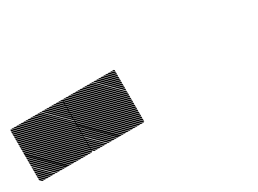

<svg xmlns="http://www.w3.org/2000/svg" viewBox="-26 -517 717 534"><g transform="rotate(-30 333.0 -250.0)"><path d="M334.2 -326.7 326.7 -334.2H332.5L334.2 -332.5ZM334.2 -319.2 319.2 -334.2H325L334.2 -325ZM334.2 -311.7 311.7 -334.2H317.5L334.2 -317.5ZM334.2 -304.2 304.2 -334.2H310L334.2 -310ZM334.2 -296.7 296.7 -334.2H302.5L334.2 -302.5ZM334.2 -289.2 289.2 -334.2H295L334.2 -295ZM334.2 -281.7 281.7 -334.2H287.5L334.2 -287.5ZM334.2 -274.2 274.2 -334.2H280L334.2 -280ZM334.2 -266.7 266.7 -334.2H272.5L334.2 -272.5ZM334.2 -259.2 259.2 -334.2H264.2L334.2 -264.2ZM334.2 -251.7 251.7 -334.2H257.5L334.2 -257.5ZM334.2 -244.2 244.2 -334.2H250L334.2 -250ZM334.2 -236.7 236.7 -334.2H242.5L334.2 -242.5ZM334.2 -229.2 229.2 -334.2H235L334.2 -235ZM334.2 -221.7 221.7 -334.2H227.5L334.2 -227.5ZM334.2 -214.2 214.2 -334.2H220L334.2 -220ZM334.2 -206.7 206.7 -334.2H212.5L334.2 -212.5ZM334.2 -199.2 199.2 -334.2H205L334.2 -205ZM334.2 -191.7 191.7 -334.2H197.5L334.2 -197.5ZM334.2 -184.2 184.2 -334.2H190L334.2 -190ZM334.2 -176.7 176.7 -334.2H182.5L334.2 -182.5ZM334.2 -169.2 169.2 -334.2H175L334.2 -175ZM330 -165.8 165.8 -330 167.5 -334.2 334.2 -167.5ZM322.5 -165.8 165.8 -322.5V-328.3L328.3 -165.8ZM315 -165.8 165.8 -315V-320.8L320.8 -165.8ZM307.5 -165.8 165.8 -307.5V-313.3L313.3 -165.8ZM300 -165.8 165.8 -300V-305.8L305.8 -165.8ZM292.5 -165.8 165.8 -292.5V-298.3L298.3 -165.8ZM285 -165.8 165.8 -285V-290.8L290.8 -165.8ZM277.5 -165.8 165.8 -277.5V-283.3L283.3 -165.8ZM270 -165.8 165.8 -270V-275.8L275.8 -165.8ZM262.5 -165.8 165.8 -262.5V-268.3L268.3 -165.8ZM254.2 -165.8 165.8 -254.2V-260.8L260.8 -165.8ZM247.5 -165.8 165.8 -247.5V-253.3L253.3 -165.8ZM240 -165.8 165.8 -240V-245.8L245.8 -165.8ZM232.5 -165.8 165.8 -232.5V-238.3L238.3 -165.8ZM225 -165.8 165.8 -225V-230.8L230.8 -165.8ZM217.5 -165.8 165.8 -217.5V-223.3L223.3 -165.8ZM210 -165.8 165.8 -210V-215L215 -165.8ZM202.5 -165.8 165.8 -202.5V-208.3L208.3 -165.8ZM195 -165.8 165.8 -195V-200.8L200.8 -165.8ZM187.5 -165.8 165.8 -187.5V-193.3L193.3 -165.8ZM180 -165.8 165.8 -180V-185.8L185.8 -165.8ZM172.5 -165.8 165.8 -172.5V-178.3L178.3 -165.8ZM167.5 -326.7 160 -334.2H165.8L167.5 -332.5ZM167.5 -319.2 152.5 -334.2H158.3L167.5 -325ZM167.5 -311.7 145 -334.2H150.8L167.5 -317.5ZM167.5 -304.2 137.5 -334.2H143.3L167.5 -310ZM167.5 -296.7 130 -334.2H135.8L167.5 -302.5ZM167.5 -289.2 122.5 -334.2H128.3L167.5 -295ZM167.5 -281.7 115 -334.2H120.8L167.5 -287.5ZM167.5 -274.2 107.5 -334.2H113.3L167.5 -280ZM167.5 -266.7 100 -334.2H105.8L167.5 -272.5ZM167.5 -259.2 92.5 -334.2H97.5L167.5 -264.2ZM167.5 -251.7 85 -334.2H90.8L167.5 -257.5ZM167.5 -244.2 77.5 -334.2H83.3L167.5 -250ZM167.5 -236.7 70 -334.2H75.8L167.5 -242.5ZM167.5 -229.2 62.5 -334.2H68.3L167.5 -235ZM167.5 -221.7 55 -334.2H60.8L167.5 -227.5ZM167.5 -214.2 47.5 -334.2H53.3L167.5 -220ZM167.5 -206.7 40 -334.2H45.8L167.5 -212.5ZM167.5 -199.2 32.5 -334.2H38.3L167.5 -205ZM167.5 -191.7 25 -334.2H30.8L167.5 -197.5ZM167.5 -184.2 17.5 -334.2H23.3L167.5 -190ZM167.5 -176.7 10 -334.2H15.8L167.5 -182.5ZM167.5 -169.2 2.5 -334.2H8.3L167.5 -175ZM163.3 -165.8 -0.8 -330 0.8 -334.2 167.5 -167.5ZM155.8 -165.8 -0.8 -322.5V-328.3L161.7 -165.8ZM148.3 -165.8 -0.8 -315V-320.8L154.2 -165.8ZM140.8 -165.8 -0.8 -307.5V-313.3L146.7 -165.8ZM133.3 -165.8 -0.8 -300V-305.8L139.2 -165.8ZM125.8 -165.8 -0.8 -292.5V-298.3L131.7 -165.8ZM118.3 -165.8 -0.8 -285V-290.8L124.2 -165.8ZM110.8 -165.8 -0.8 -277.5V-283.3L116.7 -165.8ZM103.3 -165.8 -0.8 -270V-275.8L109.2 -165.8ZM95.8 -165.8 -0.8 -262.5V-268.3L101.7 -165.8ZM87.5 -165.8 -0.8 -254.2V-260.8L94.2 -165.8ZM80.8 -165.8 -0.8 -247.5V-253.3L86.7 -165.8ZM73.3 -165.8 -0.8 -240V-245.8L79.2 -165.8ZM65.8 -165.8 -0.8 -232.5V-238.3L71.7 -165.8ZM58.3 -165.8 -0.8 -225V-230.8L64.2 -165.8ZM50.8 -165.8 -0.8 -217.5V-223.3L56.7 -165.8ZM43.3 -165.8 -0.8 -210V-215L48.3 -165.8ZM35.8 -165.8 -0.8 -202.5V-208.3L41.7 -165.8ZM28.3 -165.8 -0.8 -195V-200.8L34.2 -165.8ZM20.8 -165.8 -0.8 -187.5V-193.3L26.7 -165.8ZM13.3 -165.8 -0.8 -180V-185.8L19.2 -165.8ZM5.8 -165.8 -0.8 -172.5V-178.3L11.7 -165.8Z"/></g></svg>

Font: 0xA000-Pixelated-Mono
Style: Pixelated-Mono
Weight: 400
Version: Version 0.1